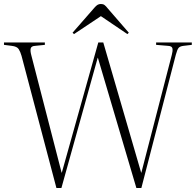

<svg xmlns="http://www.w3.org/2000/svg" viewBox="-27 -943 982 963"><path d="M256 0 81 -663Q75 -684 66.5 -697Q58 -710 32 -713L-7 -718V-730H198V-718L149 -713Q130 -712 127 -700Q124 -688 130 -666L282 -77H283L466 -730H491L681 -77H682L835 -669Q840 -687 838 -699.5Q836 -712 816 -713L756 -718V-730H935V-718L893 -713Q876 -711 869 -703Q862 -695 855 -669L682 0H657L464 -653H463L281 0ZM344 -772 337 -779 448 -906Q455 -914 462 -918.5Q469 -923 479 -923Q490 -923 497 -918Q504 -913 515 -899L619 -779L612 -772L479 -862Z"/></svg>

Font: Display Extralight
Style: Regular
Weight: 200
Designer: Latin by Veronika Burian and Jose Scaglione. Greek by Irene Vlachou. Cyrillic by Vera Evstafieva.
Foundry: TypeTogether
Version: Version 3.002